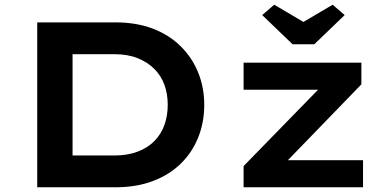

<svg xmlns="http://www.w3.org/2000/svg" viewBox="-20 -795 1642 815"><path d="M138 0V-700H470Q559 -700 628.5 -673.5Q698 -647 747 -598.5Q796 -550 821.5 -486.5Q847 -423 847 -350Q847 -276 821.5 -212Q796 -148 747.5 -100.5Q699 -53 629 -26.5Q559 0 470 0ZM288 -109 272 -135H465Q522 -135 565 -151.5Q608 -168 636.5 -197.5Q665 -227 678.5 -266Q692 -305 692 -350Q692 -395 678.5 -433.5Q665 -472 636 -501.5Q607 -531 564.5 -548Q522 -565 465 -565H269L288 -589ZM1014 0V-90L1367 -452L1377 -414H1014V-529H1514V-437L1172 -84L1159 -115H1521V0ZM1222 -607 1093 -731 1144 -775 1283 -693H1253L1392 -775L1443 -731L1314 -607Z"/></svg>

Font: Lexend Giga SemiBold
Style: Regular
Weight: 600
Designer: Bonnie Shaver-Troup, Thomas Jockin
Foundry: Lexend
Version: Version 1.007